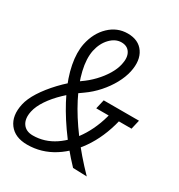

<svg xmlns="http://www.w3.org/2000/svg" viewBox="-215 -942 1009 1084"><g transform="rotate(30 290.0 -400.0)"><path d="M122 14Q42 14 4 -36.5Q-34 -87 -16 -168Q-7 -209 23.5 -257Q54 -305 101.5 -355.5Q149 -406 207 -449Q245 -475 277 -508.5Q309 -542 330.5 -578Q352 -614 359 -647Q370 -695 352.5 -724Q335 -753 296 -753Q257 -753 224 -719Q191 -685 179 -630Q168 -575 185 -502Q202 -429 245 -345.5Q288 -262 354 -173.5Q420 -85 504 1L413 -2Q334 -85 273 -172.5Q212 -260 172 -344Q132 -428 117.5 -503Q103 -578 115 -637Q132 -717 183 -765.5Q234 -814 302 -814Q373 -814 406.5 -765Q440 -716 423 -637Q414 -596 390.5 -553Q367 -510 332 -470.5Q297 -431 254 -401Q200 -364 156 -322Q112 -280 84 -238Q56 -196 48 -159Q37 -108 58 -77.5Q79 -47 124 -47Q200 -47 265.5 -91Q331 -135 379 -214Q427 -293 448 -397L513 -392Q488 -269 431 -178Q374 -87 294.5 -36.5Q215 14 122 14ZM358 -359 372 -419H602L588 -359Z"/></g></svg>

Font: Victor Mono Thin Light
Style: Italic
Weight: 300
Italic angle: -12°
Monospace: yes
Version: Version 1.561;gftools[0.9.30]